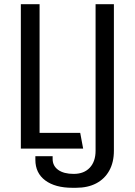

<svg xmlns="http://www.w3.org/2000/svg" viewBox="-20 -706 640 912"><path d="M324 186Q242 186 195 151Q148 116 148 53V36H230V49Q230 82 256.5 101Q283 120 330 120Q379 120 406.5 90.5Q434 61 434 10V-686H521V10Q521 65 499 104.5Q477 144 437 165Q397 186 341 186ZM79 0V-686H168V-75H361L375 0Z"/></svg>

Font: Chivo Mono Medium Light
Style: Regular
Weight: 300
Monospace: yes
Version: Version 1.008